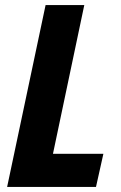

<svg xmlns="http://www.w3.org/2000/svg" viewBox="-20 -734 477 754"><path d="M8 0H357L386 -130H188L311 -714H159Z"/></svg>

Font: Noto Sans Display SemiCondensed Extra
Style: Italic
Weight: 800
Width: 4
Italic angle: -12°
Designer: Monotype Design Team
Foundry: Monotype Imaging Inc.
Version: Version 1.900